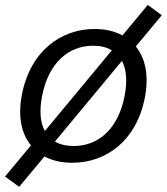

<svg xmlns="http://www.w3.org/2000/svg" viewBox="-21 -634 662 762"><path d="M554 -247C571 -335.5 555.5 -403.5 518 -449.5L621 -573.5L565.5 -614.5L465 -493.5C433.5 -510.5 396 -519 355 -519C221.5 -519 100 -432.5 66 -259C49 -171 64.5 -102.5 102 -57L-1 66.5L55 107.5L155.5 -13C186.5 3.5 224 12 265 12C399 12 520 -73.5 554 -247ZM473.5 -253C447.5 -120.5 368.5 -54.5 271.5 -54.5C242.5 -54.5 217.5 -60.5 197 -72L463 -392.5C480.5 -359.5 485 -313 473.5 -253ZM146 -253C172 -385.5 251.5 -452.5 348.5 -452.5C377.5 -452.5 402.5 -446.5 423 -434.5L157 -114C139 -147 134.5 -193 146 -253Z"/></svg>

Font: Monaspace Neon Light
Style: Italic
Weight: 300
Italic angle: -11°
Designer: Riley Cran & the Lettermatic Team
Foundry: Lettermatic
Version: Version 1.200 (Monaspace Neon)